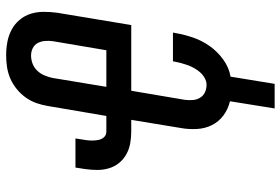

<svg xmlns="http://www.w3.org/2000/svg" viewBox="-168 -616 935 640"><g transform="rotate(-90 300.0 -295.5)"><path d="M259 152 283 3Q257 -3 236 -18.5Q215 -34 203.5 -57Q192 -80 190.5 -107.5Q189 -135 194 -162L221 -326H182Q162 -326 142.5 -329.5Q123 -333 106 -342.5Q89 -352 77 -367Q65 -382 59.5 -400.5Q54 -419 54 -439Q54 -459 57 -480L62 -512H159L154 -480Q152 -469 152 -457.5Q152 -446 154 -435.5Q156 -425 163 -417Q170 -409 182 -409H234L267 -603Q270 -622 276.5 -641Q283 -660 295 -677Q307 -694 323.5 -707.5Q340 -721 358.5 -729Q377 -737 396.5 -740Q416 -743 436 -743Q459 -743 480.5 -739Q502 -735 521 -725Q540 -715 554 -698.5Q568 -682 574.5 -661.5Q581 -641 581 -618Q581 -595 578 -573L537 -326H318L288 -149Q286 -135 287 -121.5Q288 -108 294.5 -97Q301 -86 312.5 -80.5Q324 -75 338 -75Q349 -75 360 -81Q371 -87 379 -96Q387 -105 393 -115.5Q399 -126 403 -137Q407 -148 410 -159Q413 -170 415 -181L416 -187H512L510 -177Q505 -148 495 -119Q485 -90 466.5 -64Q448 -38 421.5 -19Q395 0 365 5L341 152ZM331 -409H453L483 -586Q485 -600 484 -613Q483 -626 477.5 -637Q472 -648 460.5 -654Q449 -660 435 -660Q422 -660 408.5 -655Q395 -650 385 -639.5Q375 -629 369.5 -616Q364 -603 361 -590Z"/></g></svg>

Font: Iosevka SmBd Ex Obl
Style: Regular
Weight: 600
Width: 7
Italic angle: -9°
Monospace: yes
Designer: Belleve Invis
Foundry: Belleve Invis
Version: Version 32.5.0; ttfautohint (v1.8.4)